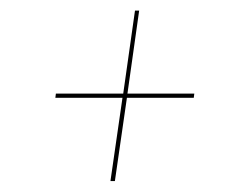

<svg xmlns="http://www.w3.org/2000/svg" viewBox="-20 -510 447 359"><path d="M240.2 -490.2 218.3 -335H343.3L342.3 -327.1H217.3L194.8 -171.4H186.5L209 -327.1H83.5L84.5 -335H210.4L232.4 -490.2Z"/></svg>

Font: Fira Sans Compressed Eight
Style: Italic
Weight: 100
Width: 3
Italic angle: -8°
Designer: Carrois Corporate & Edenspiekermann AG
Foundry: Carrois Corporate GbR & Edenspiekermann AG
Version: Version 4.203;PS 004.203;hotconv 1.0.88;makeotf.lib2.5.64775